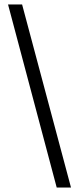

<svg xmlns="http://www.w3.org/2000/svg" viewBox="-20 -770 354 860"><path d="M16 -750H79L298 70H234Z"/></svg>

Font: Bellota
Style: Regular
Weight: 400
Designer: Kemie Guaida
Foundry: Kemie Guaida
Version: Version 4.001